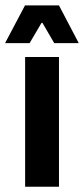

<svg xmlns="http://www.w3.org/2000/svg" viewBox="-38 -706 317 726"><path d="M185 0H57V-490.5H185ZM-18 -544.5 56.5 -685.5H185L259 -544.5V-543H167L122.5 -619.5H119L74 -543H-18Z"/></svg>

Font: Anek Malayalam Medium SemiBold
Style: Regular
Weight: 600
Version: Version 1.003